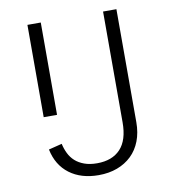

<svg xmlns="http://www.w3.org/2000/svg" viewBox="-80 -768 761 850"><g transform="rotate(-10 300.0 -343.0)"><path d="M500 -698V-190Q500 -143 485.5 -105.5Q471 -68 444 -42Q417 -16 379.5 -2Q342 12 296 12Q217 12 165 -27Q113 -66 98 -138L158 -153Q163 -130 173 -109.5Q183 -89 199.5 -74Q216 -59 240.5 -50Q265 -41 298 -41Q366 -41 403 -80.5Q440 -120 440 -200V-698ZM100 -698H160V-283H100Z"/></g></svg>

Font: IBM Plex Mono Light
Style: Regular
Weight: 300
Monospace: yes
Designer: Mike Abbink, Paul van der Laan, Pieter van Rosmalen
Foundry: Bold Monday
Version: Version 2.3